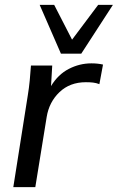

<svg xmlns="http://www.w3.org/2000/svg" viewBox="-20 -774 487 794"><path d="M35 0 95 -380Q100 -410 103 -441.5Q106 -473 108 -503H196L191 -418Q220 -466 264.5 -489Q309 -512 358 -512Q384 -512 406 -507L391 -426Q378 -431 365 -432.5Q352 -434 335 -434Q269 -434 226 -393Q183 -352 173 -290L126 0ZM232 -552 144 -754H204L278 -610L386 -754H447L316 -552Z"/></svg>

Font: Mulish Medium
Style: Italic
Weight: 500
Italic angle: -9°
Designer: Vernon Adams
Foundry: Vernon Adams
Version: Version 3.603; ttfautohint (v1.8.3)